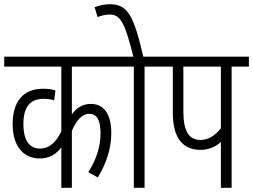

<svg xmlns="http://www.w3.org/2000/svg" viewBox="-20 -891 1201 911"><path d="M557 -575V-622H0V-575H271V-268C246 -215 213 -186 170 -186C123 -186 91 -220 91 -303C91 -383 123 -422 186 -422C205 -422 222 -420 237 -415L243 -462C227 -467 208 -470 185 -470C91 -470 40 -410 40 -303C40 -189 98 -139 169 -139C212 -139 246 -158 271 -192V0H321V-270C344 -325 373 -351 403 -351C441 -351 457 -319 457 -258C457 -189 433 -128 399 -74L444 -49C483 -113 508 -183 508 -260C508 -351 472 -398 411 -398C373 -398 343 -380 321 -348V-575Z M666 -575H748V-622H660C614 -820 585 -871 501 -871C476 -871 451 -865 429 -857L443 -810C463 -818 483 -822 501 -822C555 -822 574 -774 613 -622H545V-575H615V0H666Z M1079 -575H1161V-622H736V-575H800V-356C800 -234 849 -180 931 -180C972 -180 1006 -196 1028 -218V0H1079ZM1028 -575V-283C1002 -248 968 -227 932 -227C878 -227 850 -265 850 -363V-575Z"/></svg>

Font: Noto Sans Devanagari ExtraCondensed Light
Style: Regular
Weight: 300
Width: 2
Designer: Jelle Bosma - Monotype Design Team
Foundry: Monotype Imaging Inc.
Version: Version 2.004